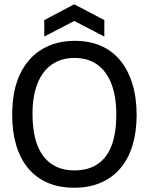

<svg xmlns="http://www.w3.org/2000/svg" viewBox="-20 -864 696 898"><path d="M327 14Q255 14 201 -10Q147 -34 110.5 -78.5Q74 -123 55.5 -186Q37 -249 37 -326Q37 -442 74.5 -519Q112 -596 178 -634.5Q244 -673 330 -673Q397 -673 450 -650.5Q503 -628 540.5 -583.5Q578 -539 598.5 -474Q619 -409 619 -326Q619 -248 600 -185Q581 -122 544 -78Q507 -34 452.5 -10Q398 14 327 14ZM327 -67Q394 -67 438 -97.5Q482 -128 503 -186Q524 -244 524 -327Q524 -412 501.5 -471Q479 -530 435.5 -561.5Q392 -593 328 -593Q266 -593 222 -562Q178 -531 155 -472.5Q132 -414 132 -332Q132 -267 144.5 -217.5Q157 -168 182 -134.5Q207 -101 243.5 -84Q280 -67 327 -67ZM187 -693V-770L327 -844L468 -770V-693L327 -766Z"/></svg>

Font: Bricolage Grotesque 96pt ExtraBold 96pt
Style: Regular
Weight: 400
Version: Version 1.001;gftools[0.9.33.dev8+g029e19f]